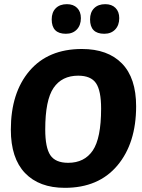

<svg xmlns="http://www.w3.org/2000/svg" viewBox="-20 -890 682 921"><path d="M301 -870Q332 -870 350 -852Q368 -834 368 -803Q368 -769 348.5 -748.5Q329 -728 296 -728Q228 -728 228 -797Q228 -831 247.5 -850.5Q267 -870 301 -870ZM485 -870Q516 -870 534 -852Q552 -834 552 -803Q552 -769 532.5 -748.5Q513 -728 480 -728Q412 -728 412 -797Q412 -831 431.5 -850.5Q451 -870 485 -870ZM373 -655Q497 -655 565 -585.5Q633 -516 633 -380Q633 -203 543 -96Q453 11 291 11Q168 11 100 -60Q32 -131 32 -268Q32 -445 121.5 -550Q211 -655 373 -655ZM355 -527Q277 -527 237 -468.5Q197 -410 197 -269Q197 -182 221.5 -145.5Q246 -109 307 -109Q385 -109 425 -168Q465 -227 465 -369Q465 -455 440.5 -491Q416 -527 355 -527Z"/></svg>

Font: Alegreya Sans ExtraBold
Style: Italic
Weight: 800
Italic angle: -7°
Designer: Juan Pablo del Peral
Foundry: Huerta Tipografica
Version: Version 2.007